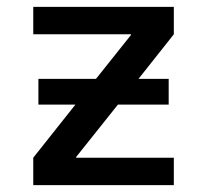

<svg xmlns="http://www.w3.org/2000/svg" viewBox="-20 -540 604 560"><path d="M92 -235V-310H260L362 -438V-440H77V-520H487V-440L384 -310H472V-235H324L202 -82V-80H487V0H77V-80L200 -235Z"/></svg>

Font: M PLUS 1p Medium
Style: Regular
Weight: 500
Version: Version 1.062